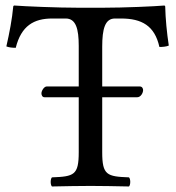

<svg xmlns="http://www.w3.org/2000/svg" viewBox="-20 -673 637 695"><path d="M350 -122V-321H477C489 -321 498 -336 498 -347C498 -352 495 -360 486 -360H350V-504C350 -568 360 -606 396 -606H418C493 -606 540 -580 557 -503C568 -503 582 -504 591 -508C584 -554 579 -605 578 -650C578 -651 576 -653 575 -653C541 -650 430 -645 351 -645H265C188 -645 70 -650 32 -653C30 -653 28 -651 28 -650C24 -605 14 -553 3 -505C13 -501 25 -500 37 -500C57 -580 103 -606 169 -606H218C255 -606 265 -568 265 -507V-360H149C140 -360 130 -345 130 -335C130 -329 133 -321 141 -321H265V-122C265 -39 248 -34 168 -31C162 -25 162 -4 168 2C217 1 268 0 308 0C346 0 397 1 447 2C453 -4 453 -25 447 -31C367 -34 350 -39 350 -122Z"/></svg>

Font: Libertinus Math
Style: Regular
Weight: 400
Designer: Philipp H. Poll, Khaled Hosny
Foundry: Caleb Maclennan
Version: Version 7.050;RELEASE